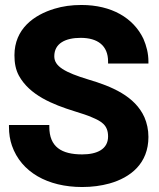

<svg xmlns="http://www.w3.org/2000/svg" viewBox="-20 -741 639 771"><path d="M16 -232C16 -204 20 -179 28 -156C65 -50 171 10 310 10C350 10 386 5 419 -4C505 -28 576 -85 576 -191C576 -220 570 -247 560 -270C522 -355 429 -394 334 -422C288 -436 254 -449 231 -464C208 -479 198 -495 198 -515C198 -567 243 -589 304 -589C372 -589 414 -558 414 -494V-486H576V-494C576 -527 568 -557 556 -585C516 -669 428 -721 307 -721C267 -721 232 -716 199 -706C116 -681 38 -625 38 -519C38 -488 43 -461 56 -437C99 -359 190 -322 280 -294C309 -285 331 -278 349 -270C387 -254 414 -239 414 -193C414 -142 370 -121 310 -121C227 -121 178 -151 178 -232V-239H16Z"/></svg>

Font: Asimov Pro
Style: Blk
Weight: 900
Designer: Google
Version: Version 2.000980; 2014